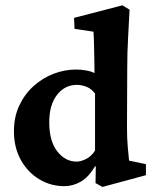

<svg xmlns="http://www.w3.org/2000/svg" viewBox="-20 -701 587 733"><path d="M371.1 12.7 344.7 -2 345.7 -65.4 342.8 -66.4Q318.4 -24.4 288.1 -7.3Q257.8 9.8 225.6 9.8Q173.8 9.8 129.9 -16.6Q85.9 -43 59.6 -90.3Q33.2 -137.7 33.2 -200.2Q33.2 -254.9 53.7 -298.3Q74.2 -341.8 108.4 -372.6Q142.6 -403.3 184.6 -419.4Q226.6 -435.5 270.5 -435.5Q289.1 -435.5 308.6 -432.1Q328.1 -428.7 340.8 -421.9Q340.8 -440.4 340.3 -463.4Q339.8 -486.3 339.4 -509.3Q338.9 -532.2 338.4 -551.3Q337.9 -570.3 336.9 -580.1L264.6 -590.8L262.7 -632.8L447.3 -680.7L474.6 -664.1Q471.7 -603.5 468.8 -552.2Q465.8 -501 465.8 -444.3L464.8 -217.8Q464.8 -169.9 467.8 -139.6Q470.7 -109.4 472.7 -87.9L537.1 -74.2V-32.2ZM272.5 -84Q288.1 -84 308.1 -93.8Q328.1 -103.5 342.8 -126V-343.8Q329.1 -362.3 310.5 -369.6Q292 -377 273.4 -377Q227.5 -377 197.8 -338.9Q168 -300.8 168 -234.4Q168 -162.1 198.7 -123Q229.5 -84 272.5 -84Z"/></svg>

Font: Crimson Pro
Style: Bold
Weight: 700
Designer: Jacques Le Bailly
Foundry: Baron von Fonthausen
Version: Version 1.003